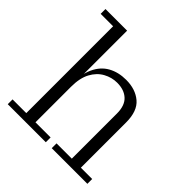

<svg xmlns="http://www.w3.org/2000/svg" viewBox="-182 -821 960 960"><g transform="rotate(45 298.0 -341.0)"><path d="M15 0V-34H112V-648H24V-682H177V-34H284V0ZM326 0V-34H434V-353Q434 -409 405 -436Q376 -463 326 -463Q288 -463 253.5 -444Q219 -425 198 -386Q177 -347 177 -285H167Q167 -363 189 -411Q211 -459 252 -482Q293 -505 348 -505Q414 -505 456 -469.5Q498 -434 498 -354V-34H578V0Z"/></g></svg>

Font: Montagu Slab 144pt Light
Style: Regular
Weight: 300
Designer: Florian Karsten
Foundry: Florian Karsten
Version: Version 1.000